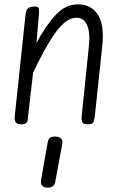

<svg xmlns="http://www.w3.org/2000/svg" viewBox="-20 -571 586 882"><path d="M77 0Q56 0 51 -11.2Q46 -22.5 48 -39.5L97.5 -506Q99.5 -524.5 108.8 -532.8Q118 -541 139.5 -541Q154.5 -541 157.5 -533.8Q160.5 -526.5 159 -508L147.5 -373.5Q189.5 -452.5 235.2 -501.8Q281 -551 336.5 -551Q400 -551 430 -502.8Q460 -454.5 450 -362.5L416 -41.5Q414 -25.5 410.5 -12.8Q407 0 382 0Q361.5 0 357.5 -11Q353.5 -22 355.5 -39.5L388.5 -360.5Q395 -422 379.8 -455.8Q364.5 -489.5 332.5 -489.5Q301 -489.5 270.5 -462Q240 -434.5 206.8 -378.8Q173.5 -323 132 -237.5L109.5 -41.5Q108.5 -29.5 107.2 -20.2Q106 -11 99.8 -5.5Q93.5 0 77 0ZM194.5 291Q180 289.5 172.8 281Q165.5 272.5 169 254L199 83.5Q202 66.5 212.2 60.8Q222.5 55 238 56.5Q253 58 261 65.8Q269 73.5 266 90.5L234 263Q231 280 220 286.2Q209 292.5 194.5 291Z"/></svg>

Font: Edu SA Hand
Style: Regular
Weight: 400
Designer: Tina and Corey Anderson, Eben Sorkin, Mirko Velimirovic
Foundry: Google for Education
Version: Version 2.000